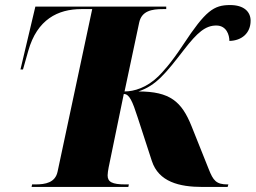

<svg xmlns="http://www.w3.org/2000/svg" viewBox="-20 -740 1012 760"><path d="M105 0H488L490 -10H477C423 -10 406 -20 406 -46C406 -55 408 -65 410 -77L470 -368C492 -368 504 -340 525 -275L581 -103C608 -20 690 0 781 0H881L884 -10H881C836 -10 824 -25 806 -71L738 -241C699 -338 653 -378 528 -378C598 -402 634 -447 709 -544C761 -611 793 -639 836 -639C877 -639 888 -601 888 -578C937 -579 972 -609 972 -658C972 -694 945 -720 891 -720C826 -720 794 -698 705 -563C655 -487 622 -453 607 -438C561 -393 511 -378 473 -378L531 -651C541 -697 581 -704 625 -704H638V-714H120L61 -465H71L92 -539C127 -663 209 -704 302 -704H345L208 -61C199 -17 160 -10 120 -10H107Z"/></svg>

Font: Noto Serif Display Black
Style: Italic
Weight: 900
Italic angle: -12°
Designer: Monotype Design Team
Foundry: Monotype Imaging Inc.
Version: Version 2.009